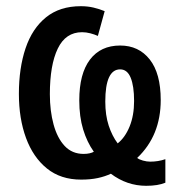

<svg xmlns="http://www.w3.org/2000/svg" viewBox="-20 -570 581 620"><path d="M241 -550Q263 -550 282 -545.5Q301 -541 318 -534L296 -454Q285 -459 271.5 -462.5Q258 -466 245 -466Q192 -466 166.5 -413Q141 -360 141 -266Q141 -212 153 -168Q165 -124 189 -98.5Q213 -73 250 -73Q261 -73 269.5 -75Q278 -77 283 -80Q261 -111 248.5 -152Q236 -193 236 -246Q236 -332 270.5 -377.5Q305 -423 368 -423Q428 -423 463.5 -378Q499 -333 499 -247Q499 -132 423 -60Q429 -55 441.5 -51.5Q454 -48 465 -48Q491 -48 514 -56V20Q490 30 452 30Q390 30 338 -9Q319 0 295.5 5Q272 10 242 10Q176 10 131.5 -26Q87 -62 64 -124.5Q41 -187 41 -267Q41 -350 62.5 -414Q84 -478 128.5 -514Q173 -550 241 -550ZM368 -346Q320 -346 320 -242Q320 -198 331 -164.5Q342 -131 360 -107Q384 -126 398.5 -161.5Q413 -197 413 -244Q413 -292 402 -319Q391 -346 368 -346Z"/></svg>

Font: Avrile Sans Condensed Medium
Style: Regular
Weight: 500
Width: 3
Designer: Monotype Design Team
Foundry: Monotype Imaging Inc.
Version: Version 2.001;September 10, 2019;FontCreator 11.5.0.2425 64-